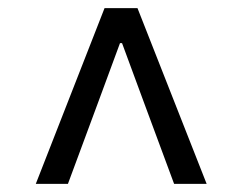

<svg xmlns="http://www.w3.org/2000/svg" viewBox="-20 -769 595 472"><path d="M68 -317H147L220 -514L275 -663H280L335 -514L408 -317H488L318 -749H237Z"/></svg>

Font: Source Han Sans KR
Style: Regular
Weight: 400
Designer: Ryoko NISHIZUKA 西塚涼子 (kana, bopomofo & ideographs); Paul D. Hunt (Latin, Greek & Cyrillic); Sandoll Communications 산돌커뮤니
Foundry: Adobe
Version: Version 2.004;hotconv 1.0.118;makeotfexe 2.5.65603